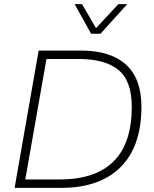

<svg xmlns="http://www.w3.org/2000/svg" viewBox="-20 -914 750 934"><path d="M51 0 168 -668H375Q517 -668 592.5 -600Q668 -532 668 -395Q668 -202 566.5 -101Q465 0 277 0ZM103 -41H270Q444 -41 532.5 -129Q621 -217 621 -394Q621 -521 556 -574Q491 -627 364 -627H206ZM423 -750 343 -894H379L447 -777L556 -894H599L469 -750Z"/></svg>

Font: Gantari ExtraLight
Style: Italic
Weight: 250
Italic angle: -10°
Designer: Anugrah Pasau
Foundry: Lafontype
Version: Version 1.000